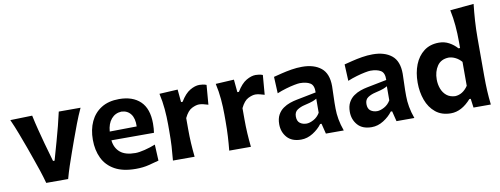

<svg xmlns="http://www.w3.org/2000/svg" viewBox="-66 -1184 4051 1555"><g transform="rotate(-10 1959.0 -406.5)"><path d="M211.4 0Q197.3 -52.2 179.7 -105.2Q162.1 -158.2 144 -208.5L109.4 -306.2Q86.9 -367.2 63.7 -429Q40.5 -490.7 13.2 -551.3L193.8 -556.2Q206.5 -496.1 221.7 -436.8Q236.8 -377.4 253.4 -316.9L296.4 -165.5H309.1L352.1 -317.4Q369.1 -378.9 384.3 -437Q399.4 -495.1 411.6 -551.3H590.8Q562.5 -490.2 539.1 -428.2Q515.6 -366.2 493.7 -305.2L458.5 -206.5Q439.9 -154.8 422.9 -103.5Q405.8 -52.2 391.6 0Z M946.8 14.2Q840.8 14.2 773.9 -23.2Q707 -60.5 675.3 -126.5Q643.6 -192.4 643.6 -277.8Q643.6 -362.3 673.8 -427.2Q704.1 -492.2 763.2 -529.3Q822.3 -566.4 909.2 -566.4Q1021 -566.4 1083.7 -506.1Q1146.5 -445.8 1146.5 -323.2Q1146.5 -300.8 1145 -283Q1143.6 -265.1 1141.1 -248H791Q797.9 -184.6 840.1 -148.7Q882.3 -112.8 965.3 -112.8Q995.6 -112.8 1042.7 -124.5Q1089.8 -136.2 1131.3 -152.8L1137.7 -20Q1103.5 -10.7 1055.7 1.7Q1007.8 14.2 946.8 14.2ZM1012.2 -323.2Q1014.6 -389.2 987.3 -425Q960 -460.9 910.6 -462.9Q859.4 -460.4 827.1 -422.6Q794.9 -384.8 790 -320.3Z M1253.4 0Q1259.3 -59.6 1262.5 -115.2Q1265.6 -170.9 1265.6 -239.7V-294.4Q1265.6 -356.9 1260 -421.4Q1254.4 -485.8 1239.7 -551.3L1390.6 -559.6L1400.4 -455.1H1413.1Q1451.2 -518.1 1492.7 -542.2Q1534.2 -566.4 1569.8 -566.4Q1582.5 -566.4 1598.1 -564.2Q1613.8 -562 1627.9 -556.2L1614.7 -395.5Q1595.7 -401.9 1575.2 -406.5Q1554.7 -411.1 1540.5 -411.1Q1514.6 -411.1 1480.5 -394Q1446.3 -377 1418.9 -320.3V-231.4Q1418.9 -168.9 1422.1 -114.3Q1425.3 -59.6 1431.6 0Z M1716.3 0Q1722.2 -59.6 1725.3 -115.2Q1728.5 -170.9 1728.5 -239.7V-294.4Q1728.5 -356.9 1722.9 -421.4Q1717.3 -485.8 1702.6 -551.3L1853.5 -559.6L1863.3 -455.1H1876Q1914.1 -518.1 1955.6 -542.2Q1997.1 -566.4 2032.7 -566.4Q2045.4 -566.4 2061 -564.2Q2076.7 -562 2090.8 -556.2L2077.6 -395.5Q2058.6 -401.9 2038.1 -406.5Q2017.6 -411.1 2003.4 -411.1Q1977.5 -411.1 1943.4 -394Q1909.2 -377 1881.8 -320.3V-231.4Q1881.8 -168.9 1885 -114.3Q1888.2 -59.6 1894.5 0Z M2306.6 13.2Q2230 13.2 2190.9 -31.5Q2151.9 -76.2 2151.9 -139.6Q2151.9 -186 2168.9 -217Q2186 -248 2212.9 -266.8Q2239.7 -285.6 2269.3 -295.7Q2298.8 -305.7 2323.7 -310.5L2487.3 -342.8Q2489.7 -400.9 2458.7 -419.9Q2427.7 -439 2373.5 -439Q2359.9 -439 2328.4 -432.9Q2296.9 -426.8 2258.3 -415.5Q2219.7 -404.3 2183.6 -389.2L2177.2 -525.4Q2204.1 -532.2 2243.2 -542Q2282.2 -551.8 2326.7 -559.1Q2371.1 -566.4 2414.1 -566.4Q2512.2 -566.4 2569.8 -520Q2627.4 -473.6 2627.4 -369.1Q2627.4 -342.3 2625.5 -304Q2623.5 -265.6 2623.5 -233.9V-184.6Q2623.5 -143.6 2631.6 -97.7Q2639.6 -51.8 2658.2 0H2511.2L2490.2 -84.5H2479Q2450.2 -45.4 2403.6 -16.1Q2356.9 13.2 2306.6 13.2ZM2372.1 -106.9Q2397.5 -106.9 2430.2 -124.5Q2462.9 -142.1 2482.9 -176.3L2483.4 -292Q2472.7 -285.2 2452.9 -277.1Q2433.1 -269 2381.8 -257.3Q2347.7 -249.5 2321.5 -232.4Q2295.4 -215.3 2295.4 -178.2Q2295.4 -139.6 2317.9 -123.3Q2340.3 -106.9 2372.1 -106.9Z M2887.2 13.2Q2810.5 13.2 2771.5 -31.5Q2732.4 -76.2 2732.4 -139.6Q2732.4 -186 2749.5 -217Q2766.6 -248 2793.5 -266.8Q2820.3 -285.6 2849.9 -295.7Q2879.4 -305.7 2904.3 -310.5L3067.9 -342.8Q3070.3 -400.9 3039.3 -419.9Q3008.3 -439 2954.1 -439Q2940.4 -439 2908.9 -432.9Q2877.4 -426.8 2838.9 -415.5Q2800.3 -404.3 2764.2 -389.2L2757.8 -525.4Q2784.7 -532.2 2823.7 -542Q2862.8 -551.8 2907.2 -559.1Q2951.7 -566.4 2994.6 -566.4Q3092.8 -566.4 3150.4 -520Q3208 -473.6 3208 -369.1Q3208 -342.3 3206.1 -304Q3204.1 -265.6 3204.1 -233.9V-184.6Q3204.1 -143.6 3212.2 -97.7Q3220.2 -51.8 3238.8 0H3091.8L3070.8 -84.5H3059.6Q3030.8 -45.4 2984.1 -16.1Q2937.5 13.2 2887.2 13.2ZM2952.6 -106.9Q2978 -106.9 3010.7 -124.5Q3043.5 -142.1 3063.5 -176.3L3064 -292Q3053.2 -285.2 3033.4 -277.1Q3013.7 -269 2962.4 -257.3Q2928.2 -249.5 2902.1 -232.4Q2876 -215.3 2876 -178.2Q2876 -139.6 2898.4 -123.3Q2920.9 -106.9 2952.6 -106.9Z M3538.1 14.2Q3462.4 14.2 3412.6 -26.4Q3362.8 -66.9 3338.6 -133.3Q3314.5 -199.7 3314.5 -276.9Q3314.5 -358.9 3340.3 -424.3Q3366.2 -489.7 3416.5 -528.1Q3466.8 -566.4 3540 -566.4Q3585 -566.4 3622.8 -545.9Q3660.6 -525.4 3688.5 -493.7H3701.7V-546.4Q3701.7 -614.3 3696 -679Q3690.4 -743.7 3676.8 -808.6L3871.6 -826.7Q3864.3 -760.7 3859.6 -691.4Q3855 -622.1 3855 -546.4V-239.7Q3855 -170.9 3857.9 -115.2Q3860.8 -59.6 3867.7 0H3725.1L3715.3 -73.7H3704.1Q3626 14.2 3538.1 14.2ZM3595.2 -116.7Q3658.7 -119.6 3701.7 -183.1V-379.9Q3679.2 -405.8 3651.4 -419.4Q3623.5 -433.1 3596.2 -433.6Q3533.2 -431.6 3502.2 -386Q3471.2 -340.3 3471.2 -275.4Q3471.2 -234.9 3484.6 -199.2Q3498 -163.6 3525.4 -141.1Q3552.7 -118.7 3595.2 -116.7Z"/></g></svg>

Font: Pinar Bold
Style: Regular
Weight: 700
Designer: Amin Abedi
Version: Version 3.000